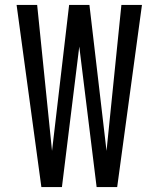

<svg xmlns="http://www.w3.org/2000/svg" viewBox="-20 -755 640 775"><path d="M147 0 47 -735H130L190 -146L259 -735H341L410 -146L470 -735H553L453 0H370L300 -567L230 0Z"/></svg>

Font: Iosevka Meiseki Sans
Style: Regular
Weight: 400
Monospace: yes
Designer: Belleve Invis
Foundry: Belleve Invis
Version: Version 11.2.6; ttfautohint (v1.8.4)